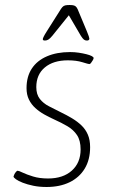

<svg xmlns="http://www.w3.org/2000/svg" viewBox="-20 -738 453 767"><path d="M166 9Q137 9 113 4Q89 -1 71 -8Q53 -15 43.5 -22Q34 -29 34 -33Q35 -37 37.5 -42Q40 -47 44 -51.5Q48 -56 50 -56Q55 -56 70.5 -48.5Q86 -41 112 -33Q138 -25 172 -25Q232 -25 267 -56.5Q302 -88 302 -141Q302 -177 287.5 -198.5Q273 -220 249 -234Q225 -248 196 -261Q176 -270 156.5 -281Q137 -292 121 -306.5Q105 -321 95.5 -340.5Q86 -360 86 -386Q86 -432 107 -464Q128 -496 167.5 -513Q207 -530 260 -530Q278 -530 294.5 -527.5Q311 -525 325 -521.5Q339 -518 346.5 -514Q354 -510 354 -506Q354 -503 350.5 -497Q347 -491 343.5 -486.5Q340 -482 337 -482Q333 -482 309 -489.5Q285 -497 251 -497Q193 -497 159 -468.5Q125 -440 125 -390Q125 -361 139 -343Q153 -325 175.5 -313.5Q198 -302 222 -290Q247 -278 268.5 -265Q290 -252 306 -236.5Q322 -221 331 -200Q340 -179 340 -150Q340 -100 318.5 -64.5Q297 -29 258 -10Q219 9 166 9ZM159 -576Q156 -576 153.5 -577Q151 -578 151 -582Q151 -584 154.5 -591.5Q158 -599 167 -613L217 -692Q224 -704 229 -709.5Q234 -715 240.5 -716.5Q247 -718 258 -718Q270 -718 276 -716Q282 -714 286 -708.5Q290 -703 294 -692L327 -613Q332 -601 334.5 -593.5Q337 -586 337 -584Q337 -580 334.5 -578Q332 -576 327 -576Q320 -576 315 -580Q310 -584 303 -595L255 -677L189 -595Q179 -583 172.5 -579.5Q166 -576 159 -576Z"/></svg>

Font: Asap Thin
Style: Italic
Weight: 250
Italic angle: -6°
Designer: Pablo Cosgaya
Foundry: Omnibus-Type
Version: Version 3.001